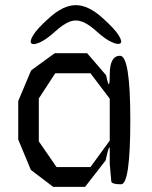

<svg xmlns="http://www.w3.org/2000/svg" viewBox="-20 -717 590 747"><path d="M447 -500Q487 -500 487 -250Q487 0 451 0Q415 0 413 -11L407 -79V-133Q407 -150 403 -140Q399 -130 391 -93L311 10H187L100 -56L51 -174V-324L101 -443L193 -510H319L393 -424Q400 -389 403.5 -389.5Q407 -390 407 -427Q407 -500 447 -500ZM332 -67 407 -170V-333L332 -432H195L131 -334V-167L200 -67ZM379 -647Q426 -605 441.5 -580Q457 -555 448.5 -548.5Q440 -542 415 -553Q390 -564 357 -594Q325 -623 300 -632.5Q275 -642 250.5 -632.5Q226 -623 194 -594Q161 -564 136 -552.5Q111 -541 102.5 -548Q94 -555 109 -580Q124 -605 171 -647Q226 -697 275 -697Q324 -697 379 -647Z"/></svg>

Font: Syne Mono
Style: Regular
Weight: 400
Monospace: yes
Designer: Lucas Descroix
Foundry: Bonjour Monde
Version: Version 2.000; ttfautohint (v1.8.3)